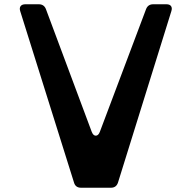

<svg xmlns="http://www.w3.org/2000/svg" viewBox="-20 -880 898 900"><path d="M360 0Q334 0 327 -24L75 -827Q70 -842 76.5 -851Q83 -860 99 -860H162Q186 -860 195 -838L410 -262Q417 -244 429 -244Q441 -244 448 -262L665 -838Q674 -860 698 -860H760Q776 -860 782 -851Q788 -842 783 -827L533 -24Q525 0 500 0Z"/></svg>

Font: OpenDyslexic 3
Style: Regular
Weight: 400
Designer: Abelardo Gonzalez
Version: Version 1.000;PS 001.001;hotconv 1.0.56